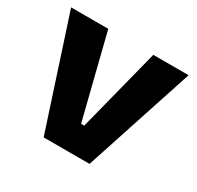

<svg xmlns="http://www.w3.org/2000/svg" viewBox="-120 -664 820 801"><g transform="rotate(30 290.0 -263.5)"><path d="M179 0 7 -527H186L286 -127H301L403 -527H573L400 0Z"/></g></svg>

Font: Bricolage Grotesque 48pt Condensed ExtraBold ExtraBold
Style: Regular
Weight: 800
Version: Version 1.000;gftools[0.9.30]